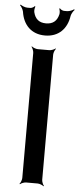

<svg xmlns="http://www.w3.org/2000/svg" viewBox="-59 -889 384 931"><g transform="rotate(5 133.0 -423.0)"><path d="M181 -20V-629C181 -638 187 -653 192 -658L190 -660C185 -655 170 -649 161 -649H104C95 -649 80 -655 75 -660L73 -658C78 -653 84 -638 84 -629V-20C84 -11 78 4 73 9L75 11C80 6 95 0 104 0H161C170 0 185 6 190 11L192 9C187 4 181 -11 181 -20ZM230 -845H215C208 -845 197 -851 194 -856L191 -853C194 -849 196 -833 194 -826C186 -793 166 -777 133 -777C100 -777 80 -793 72 -826C70 -833 72 -849 75 -853L72 -856C69 -851 58 -845 51 -845H36C25 -845 9 -852 3 -857L0 -854C6 -849 15 -834 17 -824C26 -761 66 -718 133 -718C200 -718 240 -761 249 -824C251 -834 260 -849 266 -854L263 -857C257 -852 241 -845 230 -845Z"/></g></svg>

Font: Gamestation Storm
Style: Regular
Weight: 400
Designer: Jonas Hecksher
Foundry: Jonas Hecksher, Playtypeª, e-types AS
Version: Version 1.003